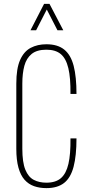

<svg xmlns="http://www.w3.org/2000/svg" viewBox="-20 -963 466 989"><path d="M219 6Q184 6 155.5 -4Q127 -14 106.5 -37Q86 -60 75 -99.5Q64 -139 64 -197V-532Q64 -610 83.5 -654Q103 -698 138 -716.5Q173 -735 219 -735Q277 -735 311 -707.5Q345 -680 359.5 -623.5Q374 -567 374 -479H343Q344 -562 332 -612Q320 -662 293 -684.5Q266 -707 219 -707Q170 -707 143 -685Q116 -663 105.5 -624Q95 -585 95 -532V-197Q95 -127 110.5 -89Q126 -51 154 -36.5Q182 -22 219 -22Q267 -22 294 -45.5Q321 -69 332.5 -119Q344 -169 343 -250H374Q374 -161 359 -104Q344 -47 310 -20.5Q276 6 219 6ZM137 -807 207 -943H235L306 -807H276L221 -914L166 -807Z"/></svg>

Font: Hubot Sans Condensed ExtraLight
Style: Regular
Weight: 200
Width: 3
Designer: Deni Anggara
Foundry: GitHub, Inc., Subsidiary of Microsoft Corporation
Version: Version 2.000